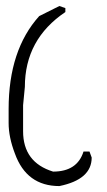

<svg xmlns="http://www.w3.org/2000/svg" viewBox="-20 -609 356 641"><path d="M178.2 -588.9 198.2 -582V-568.8Q63 -478 63 -318.8L57.1 -257.8V-170.9Q57.1 -66.9 157.2 -36.1Q237.8 -36.1 258.8 -103H278.8L286.1 -83Q286.1 -9.8 178.2 12.2Q68.8 12.2 29.8 -96.2Q8.8 -150.9 8.8 -198.2V-245.1Q8.8 -441.9 110.8 -555.2Z"/></svg>

Font: Loved by the King
Style: Regular
Weight: 400
Designer: Kimberly Geswein
Foundry: Kimberly Geswein
Version: Version 1.002 2006